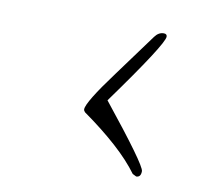

<svg xmlns="http://www.w3.org/2000/svg" viewBox="-47 -390 413 403"><g transform="rotate(10 159.0 -189.0)"><path d="M267 -36 259 -40Q240 -66 209.5 -93.5Q179 -121 138 -150Q135 -153 135 -156Q135 -171 187 -241L253 -331Q261 -342 272 -342Q279 -342 279 -336Q279 -320 180 -183Q277 -62 277 -49Q277 -36 267 -36Z"/></g></svg>

Font: Whisper
Style: Regular
Weight: 400
Designer: Robert E. Leuschke
Foundry: Robert E. Leuschke
Version: Version 1.010; ttfautohint (v1.8.4.7-5d5b)